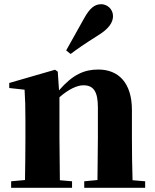

<svg xmlns="http://www.w3.org/2000/svg" viewBox="-20 -894 737 914"><path d="M295 -654 316 -637C348 -661 381 -684 449 -727C496 -756 518 -786 518 -817C518 -852 489 -874 462 -874C429 -874 406 -853 380 -806C338 -730 316 -692 295 -654ZM443 0H671V-31L611 -36C609 -94 608 -179 608 -238V-370C608 -501 543 -563 448 -563C382 -563 327 -540 261 -464L255 -553L242 -562L24 -499V-475L97 -467C100 -419 101 -386 101 -321V-238C101 -182 100 -96 99 -37L33 -31V0H323V-31L265 -36L263 -238V-431C306 -469 347 -488 377 -488C424 -488 446 -460 446 -383V-238L444 -37L381 -31V0Z"/></svg>

Font: Noto Serif SC Black
Style: Regular
Weight: 900
Designer: Ryoko NISHIZUKA 西塚涼子 (kana & ideographs); Frank Grießhammer (Latin, Greek & Cyrillic); Wenlong ZHANG 张文龙 (bopomofo); San
Foundry: Adobe
Version: Version 2.001;hotconv 1.1.0;makeotfexe 2.6.0